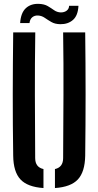

<svg xmlns="http://www.w3.org/2000/svg" viewBox="-20 -968 510 996"><path d="M48.5 -160Q46 -320 46.2 -480Q46.5 -640 48.5 -800H163Q160.5 -640 161 -474Q161.5 -308 162.5 -148Q162.5 -100.5 205.5 -91V7.5Q123 2 86.2 -37.2Q49.5 -76.5 48.5 -160ZM265 7.5V-91Q307.5 -100.5 307.5 -148Q308.5 -308 309.2 -474Q310 -640 307.5 -800H422Q424 -640 424 -480Q424 -320 422 -160Q420.5 -76.5 384 -37.2Q347.5 2 265 7.5ZM338.5 -938H387Q384.5 -887.5 358.8 -864.8Q333 -842 292.5 -842.5Q265 -843 246.5 -853.8Q228 -864.5 212.2 -875.5Q196.5 -886.5 177.5 -887.5Q160 -888.5 147.8 -878.8Q135.5 -869 133 -848.5H84.5Q88 -901.5 114 -925.5Q140 -949.5 181.5 -948Q210 -947 228 -936.2Q246 -925.5 260.8 -915Q275.5 -904.5 295 -903.5Q314 -903.5 326 -912.8Q338 -922 338.5 -938Z"/></svg>

Font: Big Shoulders Stencil Text
Style: Bold
Weight: 700
Designer: Patric King
Foundry: XO Type Co
Version: Version 1.000